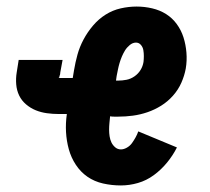

<svg xmlns="http://www.w3.org/2000/svg" viewBox="-20 -558 640 586"><path d="M349 8Q321 8 294.5 2Q268 -4 247 -18.5Q226 -33 211.5 -55Q197 -77 190 -102.5Q183 -128 181.5 -155Q180 -182 184 -210H160Q141 -210 123 -212.5Q105 -215 89 -221.5Q73 -228 59.5 -239.5Q46 -251 38.5 -266.5Q31 -282 29.5 -300.5Q28 -319 31 -337L37 -375H171L164 -337Q164 -334 163.5 -331.5Q163 -329 162 -327Q162 -326 161.5 -325Q161 -324 161 -323Q161 -323 161 -322.5Q161 -322 161 -322Q161 -322 161 -321.5Q161 -321 160 -321Q160 -321 160 -321Q160 -321 160 -321Q160 -321 159.5 -321Q159 -321 159 -321Q159 -320 159.5 -320Q160 -320 160 -320H202L206 -344Q210 -368 216.5 -391.5Q223 -415 235 -437.5Q247 -460 264 -480Q281 -500 302.5 -513.5Q324 -527 348.5 -532.5Q373 -538 397 -538Q421 -538 444.5 -532.5Q468 -527 487 -515Q506 -503 519.5 -484.5Q533 -466 540 -444Q547 -422 549 -397.5Q551 -373 547 -349Q543 -327 533.5 -305.5Q524 -284 508 -266Q492 -248 472 -235.5Q452 -223 430 -215.5Q408 -208 385.5 -205Q363 -202 341 -202Q335 -202 328.5 -202Q322 -202 316 -203Q315 -193 314 -182.5Q313 -172 313 -162Q313 -152 314.5 -142Q316 -132 320 -123.5Q324 -115 331.5 -108.5Q339 -102 349 -102Q358 -102 367.5 -107.5Q377 -113 383 -121.5Q389 -130 394 -139Q399 -148 402 -157L520 -108Q508 -84 490 -62Q472 -40 449.5 -23.5Q427 -7 401 0.5Q375 8 349 8ZM341 -312Q353 -312 366 -314.5Q379 -317 390.5 -325Q402 -333 409 -344.5Q416 -356 418 -369Q419 -378 419 -387Q419 -396 417.5 -405Q416 -414 410 -421Q404 -428 395 -428Q385 -428 376 -420.5Q367 -413 361.5 -404Q356 -395 352 -385.5Q348 -376 345 -366Q342 -356 340 -346Q338 -336 336 -326L334 -312Q336 -312 337.5 -312Q339 -312 341 -312Z"/></svg>

Font: Iosevka Slab XBdEx
Style: Italic
Weight: 800
Width: 7
Italic angle: -9°
Monospace: yes
Designer: Belleve Invis
Foundry: Belleve Invis
Version: Version 11.1.1; ttfautohint (v1.8.3)